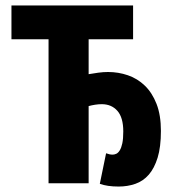

<svg xmlns="http://www.w3.org/2000/svg" viewBox="-20 -672 640 704"><path d="M415 12Q373 12 346 2L369 -110Q382 -105 393 -105Q399 -105 406 -108Q413 -111 419 -120.5Q425 -130 428.5 -146.5Q432 -163 432 -190Q432 -241 410.5 -265.5Q389 -290 353 -290Q341 -290 328.5 -288Q316 -286 305 -283V0H158V-528H22V-652H468V-528H305V-400Q322 -403 340.5 -405.5Q359 -408 376 -408Q414 -408 449 -396Q484 -384 511 -358Q538 -332 554 -291Q570 -250 570 -192Q570 -133 558 -94Q546 -55 525.5 -31.5Q505 -8 476.5 2Q448 12 415 12Z"/></svg>

Font: Source Code Pro
Style: Bold
Weight: 700
Monospace: yes
Designer: Paul D. Hunt, Teo Tuominen
Foundry: Adobe Systems Incorporated
Version: Version 2.030;PS 1.000;hotconv 16.6.51;makeotf.lib2.5.65220